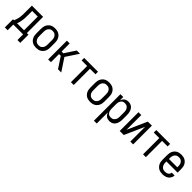

<svg xmlns="http://www.w3.org/2000/svg" viewBox="368 -2038 3764 3764"><g transform="rotate(45 2250.0 -156.5)"><path d="M36 157V-70H64Q78 -100 87.5 -131Q97 -162 102 -194.5Q107 -227 108 -259.5Q109 -292 109 -325V-520H420V-70H464V157H386V0H114V157ZM148 -70H342V-450H187V-325Q187 -293 186 -260.5Q185 -228 180.5 -195.5Q176 -163 168 -131.5Q160 -100 148 -70Z M750 8Q723 8 696 2.5Q669 -3 646 -16Q623 -29 604.5 -49.5Q586 -70 575 -94.5Q564 -119 560 -146Q556 -173 556 -200V-320Q556 -347 560 -374Q564 -401 575 -425.5Q586 -450 604.5 -470.5Q623 -491 646 -504Q669 -517 696 -522.5Q723 -528 750 -528Q777 -528 804 -522.5Q831 -517 854 -504Q877 -491 895.5 -470.5Q914 -450 925 -425.5Q936 -401 940 -374Q944 -347 944 -320V-200Q944 -173 940 -146Q936 -119 925 -94.5Q914 -70 895.5 -49.5Q877 -29 854 -16Q831 -3 804 2.5Q777 8 750 8ZM750 -62Q767 -62 784 -66Q801 -70 815 -79.5Q829 -89 839.5 -103Q850 -117 856 -133Q862 -149 864 -166Q866 -183 866 -200V-320Q866 -337 864 -354Q862 -371 856 -387Q850 -403 839.5 -417Q829 -431 815 -440.5Q801 -450 784 -454Q767 -458 750 -458Q733 -458 716 -454Q699 -450 685 -440.5Q671 -431 660.5 -417Q650 -403 644 -387Q638 -371 636 -354Q634 -337 634 -320V-200Q634 -183 636 -166Q638 -149 644 -133Q650 -117 660.5 -103Q671 -89 685 -79.5Q699 -70 716 -66Q733 -62 750 -62Z M1080 0V-520H1157V-295H1205L1353 -520H1443L1271 -260L1443 0H1353L1205 -225H1157V0Z M1711 0V-450H1558V-520H1942V-450H1789V0Z M2250 8Q2223 8 2196 2.5Q2169 -3 2146 -16Q2123 -29 2104.5 -49.5Q2086 -70 2075 -94.5Q2064 -119 2060 -146Q2056 -173 2056 -200V-320Q2056 -347 2060 -374Q2064 -401 2075 -425.5Q2086 -450 2104.5 -470.5Q2123 -491 2146 -504Q2169 -517 2196 -522.5Q2223 -528 2250 -528Q2277 -528 2304 -522.5Q2331 -517 2354 -504Q2377 -491 2395.5 -470.5Q2414 -450 2425 -425.5Q2436 -401 2440 -374Q2444 -347 2444 -320V-200Q2444 -173 2440 -146Q2436 -119 2425 -94.5Q2414 -70 2395.5 -49.5Q2377 -29 2354 -16Q2331 -3 2304 2.5Q2277 8 2250 8ZM2250 -62Q2267 -62 2284 -66Q2301 -70 2315 -79.5Q2329 -89 2339.5 -103Q2350 -117 2356 -133Q2362 -149 2364 -166Q2366 -183 2366 -200V-320Q2366 -337 2364 -354Q2362 -371 2356 -387Q2350 -403 2339.5 -417Q2329 -431 2315 -440.5Q2301 -450 2284 -454Q2267 -458 2250 -458Q2233 -458 2216 -454Q2199 -450 2185 -440.5Q2171 -431 2160.5 -417Q2150 -403 2144 -387Q2138 -371 2136 -354Q2134 -337 2134 -320V-200Q2134 -183 2136 -166Q2138 -149 2144 -133Q2150 -117 2160.5 -103Q2171 -89 2185 -79.5Q2199 -70 2216 -66Q2233 -62 2250 -62Z M2564 215V-520H2642V-429Q2650 -450 2663 -469.5Q2676 -489 2694.5 -502.5Q2713 -516 2735.5 -522Q2758 -528 2781 -528Q2806 -528 2830.5 -521Q2855 -514 2875 -499Q2895 -484 2908.5 -463Q2922 -442 2930 -418.5Q2938 -395 2941 -370Q2944 -345 2944 -320V-200Q2944 -175 2941 -150Q2938 -125 2930 -101.5Q2922 -78 2908.5 -57Q2895 -36 2875 -21Q2855 -6 2830.5 1Q2806 8 2781 8Q2758 8 2735.5 2Q2713 -4 2694.5 -17.5Q2676 -31 2663 -50.5Q2650 -70 2642 -91V215ZM2751 -62Q2768 -62 2784.5 -66Q2801 -70 2815 -79.5Q2829 -89 2839.5 -103Q2850 -117 2856 -133Q2862 -149 2864 -166Q2866 -183 2866 -200V-320Q2866 -337 2864 -354Q2862 -371 2856 -387Q2850 -403 2839.5 -417Q2829 -431 2815 -440.5Q2801 -450 2784.5 -454Q2768 -458 2751 -458Q2734 -458 2717.5 -454Q2701 -450 2688 -440Q2675 -430 2665.5 -415.5Q2656 -401 2651 -385.5Q2646 -370 2644 -353.5Q2642 -337 2642 -320V-200Q2642 -183 2644 -166.5Q2646 -150 2651 -134.5Q2656 -119 2665.5 -104.5Q2675 -90 2688 -80Q2701 -70 2717.5 -66Q2734 -62 2751 -62Z M3064 0V-520H3142V-111L3324 -520H3436V0H3358V-409L3176 0Z M3711 0V-450H3558V-520H3942V-450H3789V0Z M4252 8Q4225 8 4198 3Q4171 -2 4147.5 -15.5Q4124 -29 4105.5 -49.5Q4087 -70 4075.5 -94.5Q4064 -119 4060 -146Q4056 -173 4056 -200V-320Q4056 -347 4060 -374Q4064 -401 4075 -425.5Q4086 -450 4104.5 -470.5Q4123 -491 4146 -504Q4169 -517 4196 -522.5Q4223 -528 4250 -528Q4277 -528 4304 -522.5Q4331 -517 4354 -504Q4377 -491 4395.5 -470.5Q4414 -450 4425 -425.5Q4436 -401 4440 -374Q4444 -347 4444 -320V-225H4134V-200Q4134 -183 4136 -166Q4138 -149 4144.5 -133Q4151 -117 4161.5 -103Q4172 -89 4186.5 -79.5Q4201 -70 4218 -66Q4235 -62 4252 -62Q4271 -62 4290.5 -66Q4310 -70 4326 -80Q4342 -90 4352.5 -107Q4363 -124 4364 -144H4442Q4441 -121 4433.5 -99.5Q4426 -78 4412.5 -59.5Q4399 -41 4380.5 -27.5Q4362 -14 4341 -6Q4320 2 4297 5Q4274 8 4252 8ZM4366 -295V-320Q4366 -337 4364 -354Q4362 -371 4356 -387Q4350 -403 4339.5 -417Q4329 -431 4315 -440.5Q4301 -450 4284 -454Q4267 -458 4250 -458Q4233 -458 4216 -454Q4199 -450 4185 -440.5Q4171 -431 4160.5 -417Q4150 -403 4144 -387Q4138 -371 4136 -354Q4134 -337 4134 -320V-295Z"/></g></svg>

Font: Iosevka Fuck
Style: Regular
Weight: 400
Monospace: yes
Designer: Belleve Invis
Foundry: Belleve Invis
Version: Version 28.0.7; ttfautohint (v1.8.3)